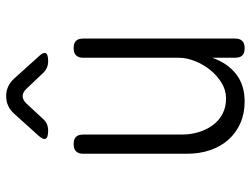

<svg xmlns="http://www.w3.org/2000/svg" viewBox="-118 -708 835 640"><g transform="rotate(-90 300.0 -387.5)"><path d="M428 -209V-528Q428 -544 436 -552Q444 -560 460 -560Q477 -560 484.5 -552Q492 -544 492 -528V-22Q492 -6 484 2Q476 10 460 10Q443 10 435.5 2Q428 -6 428 -22V-98Q410 -47 373.5 -18.5Q337 10 282 10Q242 10 209.5 -4.5Q177 -19 154.5 -44.5Q132 -70 120 -105Q108 -140 108 -182V-528Q108 -544 116 -552Q124 -560 140 -560Q157 -560 164.5 -552Q172 -544 172 -528V-199Q172 -170 180 -143.5Q188 -117 203 -96.5Q218 -76 240.5 -64Q263 -52 292 -52Q320 -52 344.5 -67Q369 -82 387.5 -105Q406 -128 417 -156Q428 -184 428 -209ZM185 -645Q162 -645 158 -653.5Q154 -662 170 -679L242 -759Q254 -772 268.5 -778.5Q283 -785 300 -785Q317 -785 331.5 -778.5Q346 -772 358 -759L431 -678Q447 -662 443.5 -653.5Q440 -645 417 -645Q405 -645 395.5 -649Q386 -653 378 -661L324 -718Q312 -730 300 -730Q288 -730 276 -718L224 -662Q216 -653 206.5 -649Q197 -645 185 -645Z"/></g></svg>

Font: Maple Mono ExtraLight
Style: Regular
Weight: 275
Monospace: yes
Designer: subframe7536
Version: Version 7.000